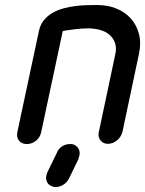

<svg xmlns="http://www.w3.org/2000/svg" viewBox="-20 -573 579 765"><path d="M207 35Q213 19 227.5 10Q242 1 258 1H265Q267 1 271 2Q286 7 293 19.5Q300 32 296 48Q295 51 294 53.5Q293 56 293 60L255 138Q247 154 232.5 163Q218 172 203 172H197Q194 172 190 170Q175 166 168 153.5Q161 141 165 125L167 119Q167 117 169 113ZM144 -46Q140 -26 123.5 -12.5Q107 1 87 1Q67 1 56 -12.5Q45 -26 49 -46L135 -449Q140 -474 154.5 -492Q169 -510 189 -521.5Q209 -533 232.5 -539.5Q256 -546 280.5 -549Q305 -552 327.5 -552.5Q350 -553 367 -553Q409 -553 443.5 -539Q478 -525 501 -499.5Q524 -474 533.5 -438.5Q543 -403 534 -360L468 -48Q463 -28 446.5 -14Q430 0 410 0Q391 0 380 -14Q369 -28 374 -48L440 -360Q445 -385 437.5 -404Q430 -423 415 -435.5Q400 -448 377.5 -454Q355 -460 331 -460Q318 -460 303.5 -459Q289 -458 275 -456Q261 -454 249 -452.5Q237 -451 230 -449Z"/></svg>

Font: VDS
Style: Italic
Weight: 400
Designer: artmaker
Foundry: artmaker
Version: Version 1.000 2009 initial release